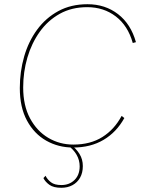

<svg xmlns="http://www.w3.org/2000/svg" viewBox="-20 -690 675 911"><path d="M327 10Q257 10 199.5 -22.5Q142 -55 108 -118Q74 -181 74 -272Q74 -350 94.5 -421.5Q115 -493 156 -549Q197 -605 257 -637.5Q317 -670 395 -670Q479 -670 540 -623Q601 -576 625 -490L610 -486Q587 -568 529.5 -612Q472 -656 394 -656Q320 -656 263.5 -624.5Q207 -593 168.5 -539Q130 -485 110 -417Q90 -349 90 -275Q90 -189 122.5 -128.5Q155 -68 209 -36Q263 -4 328 -4Q409 -4 466 -40Q523 -76 557 -140L570 -130Q533 -63 471.5 -26.5Q410 10 327 10ZM301 -1 317 -3Q342 16 357.5 41Q373 66 373 98Q373 130 360 153Q347 176 324 188.5Q301 201 271 201Q234 201 214.5 187Q195 173 186 155L196 144Q205 162 222 175Q239 188 271 188Q309 188 333.5 164Q358 140 358 99Q358 70 343.5 44.5Q329 19 301 -1Z"/></svg>

Font: Kantumruy Pro Thin
Style: Italic
Weight: 250
Italic angle: -13°
Version: Version 1.002